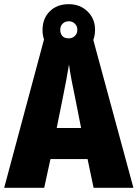

<svg xmlns="http://www.w3.org/2000/svg" viewBox="-20 -994 660 921"><path d="M429 -93 400 -231H222L192 -93H0L192 -808H426L620 -93ZM340 -527Q332 -564 323.5 -608.5Q315 -653 311 -685Q306 -654 298 -610.5Q290 -567 282 -529L252 -380H369ZM310 -727Q253 -727 218.5 -761.5Q184 -796 184 -850Q184 -905 218.5 -939.5Q253 -974 310 -974Q364 -974 400 -939Q436 -904 436 -851Q436 -797 400.5 -762Q365 -727 310 -727ZM310 -810Q327 -810 339 -821.5Q351 -833 351 -851Q351 -869 339 -880.5Q327 -892 310 -892Q292 -892 280.5 -880.5Q269 -869 269 -851Q269 -833 279 -821.5Q289 -810 310 -810Z"/></svg>

Font: Noto Sans Kannada UI Condensed Black
Style: Regular
Weight: 900
Width: 3
Designer: Jelle Bosma - Monotype Design Team
Foundry: Monotype Imaging Inc.
Version: Version 2.005; ttfautohint (v1.8.4.7-5d5b)